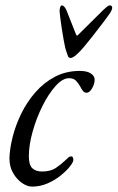

<svg xmlns="http://www.w3.org/2000/svg" viewBox="-20 -677 436 712"><path d="M99 15Q81 15 61.5 1.5Q42 -12 28.5 -35.5Q15 -59 15 -90Q16 -126 27 -169.5Q38 -213 59 -256Q80 -299 111.5 -335Q143 -371 184 -392.5Q225 -414 276 -414Q303 -414 317 -404.5Q331 -395 331 -382Q331 -366 321.5 -349.5Q312 -333 301 -333Q293 -333 287.5 -340Q282 -347 277 -357Q271 -368 262 -377.5Q253 -387 236 -387Q212 -387 186 -358Q160 -329 137.5 -284Q115 -239 101 -189Q87 -139 87 -98Q87 -65 100 -53Q113 -41 135 -41Q167 -41 186 -53.5Q205 -66 224 -84Q231 -91 234.5 -94Q238 -97 244 -97Q252 -97 252 -84Q252 -76 239.5 -60Q227 -44 205.5 -26.5Q184 -9 156.5 3Q129 15 99 15ZM242 -462Q235 -462 232 -469Q229 -476 224 -492Q220 -507 216 -529.5Q212 -552 208.5 -575Q205 -598 203 -615Q201 -632 201 -636Q201 -642 203 -649.5Q205 -657 209 -657Q218 -657 226 -640Q232 -625 242.5 -598.5Q253 -572 262 -549Q265 -541 271 -549Q294 -572 320.5 -598Q347 -624 364 -641Q369 -646 376 -651.5Q383 -657 387 -657Q396 -657 396 -648Q396 -644 394 -639.5Q392 -635 389 -630Q381 -618 362.5 -593.5Q344 -569 324 -543.5Q304 -518 292 -504Q279 -488 264.5 -475Q250 -462 242 -462Z"/></svg>

Font: EB Garamond
Style: Italic
Weight: 400
Italic angle: -17.2°
Designer: Georg Duffner and Octavio Pardo
Foundry: Georg Duffner
Version: Version 1.001